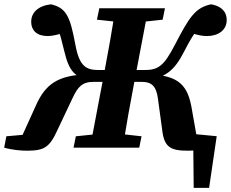

<svg xmlns="http://www.w3.org/2000/svg" viewBox="-52 -696 1089 905"><path d="M810.1 0H892.2L858.8 -28.5L861 189.4H933.6L969.5 -54L820.1 -68.3L810.1 0ZM76.6 14.3C156.5 14.3 182.3 -2 219.1 -83.8L289.9 -233.4C314.6 -286 334.9 -310.1 388.7 -310.1H505.5L512.7 -365.9H416C356.3 -365.9 322.5 -379.3 303.2 -485.9C278.4 -618.9 260.4 -659.1 188.1 -675.7C128 -668.7 93.7 -636.7 95.1 -590.8C95.9 -553.3 121.2 -526.1 172.1 -526.1C206.9 -526.1 253.9 -542.7 273.1 -551L219.5 -567.7C231.6 -533.9 240.5 -497.4 251.7 -452.3C272.6 -362.3 302.8 -327.5 372.7 -321.5L363.4 -346.1C218.9 -341.5 161.9 -299 117 -198.2L42.7 -34.4L136.7 -67.8L-22.1 -53.6L-32.3 0C5.6 11 47.2 14.3 76.6 14.3ZM294.6 0H604.3L615.2 -53.6L480.1 -68.6H451.4L305.5 -53.6L294.6 0ZM372.4 0H526.2C542.9 -103 561.6 -207 581.3 -310.7L647.2 -657.1H492.7C476 -554.1 458 -450.1 438.3 -347.1L372.4 0ZM546.2 -588.2H575.3L714.6 -603.2L725.5 -657.1H416.1L404.9 -603.2L546.2 -588.2ZM833.3 14.3C862.7 14.3 897 11 936.3 0L947.8 -53.6L791.4 -67.8L878.2 -34.4L853.4 -175C834.9 -292.7 794.7 -341.5 644.1 -346.1L640.5 -320.7C723.8 -328 769.5 -361.7 815.2 -451.7C841.7 -503.6 857.1 -528.6 884.3 -567.1L825.3 -551C842.6 -542.7 882.4 -526.1 923.7 -526.1C976.7 -526.1 1016.6 -554 1016.6 -601.5C1016.6 -645.5 985.7 -668.7 942.8 -675.7C867.1 -659.8 839.2 -612.9 773 -486.1C720.2 -383.7 693.3 -365.9 628.5 -365.9H517L508.4 -310.1H617.3C664.1 -310.1 684.7 -287.7 692.1 -233.4L712.5 -83.8C721.3 -1 753.7 14.3 833.3 14.3Z"/></svg>

Font: Source Serif 4 Variable
Style: Italic
Weight: 400
Italic angle: -12°
Designer: Frank Grießhammer
Foundry: Adobe Systems Incorporated
Version: Version 4.004;hotconv 1.0.116;makeotfexe 2.5.65601